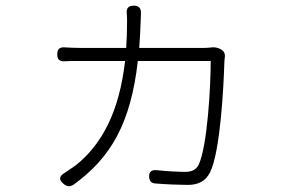

<svg xmlns="http://www.w3.org/2000/svg" viewBox="-20 -618 1020 677"><path d="M585 -449H471C473 -478 475 -511 476 -544C476 -553 477 -561 477 -569C478 -588 471 -598 452 -598C432 -598 425 -589 427 -569C428 -560 428 -551 428 -541C428 -509 427 -478 425 -449H264C243 -449 225 -450 208 -451C190 -452 182 -445 182 -427C182 -409 189 -401 207 -402C224 -403 242 -403 265 -403H421C401 -227 341 -110 247 -35C236 -28 223 -18 209 -9C188 3 186 16 205 31C217 41 228 41 241 32C370 -62 441 -182 466 -403H595H723C723 -319 712 -103 680 -36C670 -18 654 -12 633 -12C610 -12 569 -14 532 -18C514 -20 504 -11 506 7C507 21 514 28 528 29C565 32 615 34 642 34C682 34 705 19 720 -9C758 -83 769 -326 771 -396C771 -403 772 -410 773 -418C774 -428 770 -437 762 -442L759 -444C749 -450 736 -452 728 -451C720 -450 711 -449 699 -449Z"/></svg>

Font: GenSenRounded2 TW L
Style: Regular
Weight: 300
Version: Version 2.100;PS 2.1;hotconv 16.6.51;makeotf.lib2.5.65220 DE